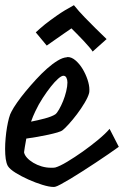

<svg xmlns="http://www.w3.org/2000/svg" viewBox="-20 -700 485 752"><path d="M228.5 -403.3Q220.7 -403.3 207.5 -391.6Q194.3 -379.9 179.2 -360.8Q164.1 -341.8 147.5 -316.4Q130.9 -291 118.2 -263.7Q113.3 -253.9 109.4 -244.1Q105.5 -234.4 101.6 -223.6Q127 -228.5 154.8 -235.8Q182.6 -243.2 196.3 -252Q203.1 -256.8 211.4 -271.5Q219.7 -286.1 227.1 -304.2Q234.4 -322.3 239.3 -342.3Q244.1 -362.3 244.1 -377Q244.1 -387.7 240.2 -395.5Q236.3 -403.3 228.5 -403.3ZM445.3 -125Q427.7 -112.3 404.3 -96.2Q380.9 -80.1 355 -63Q329.1 -45.9 303.2 -29.3Q277.3 -12.7 255.4 0.5Q233.4 13.7 217.8 22Q202.1 30.3 197.3 31.2Q194.3 32.2 189.5 32.2Q172.9 32.2 146 23.9Q119.1 15.6 91.8 3.4Q64.5 -8.8 41.5 -22.9Q18.6 -37.1 10.7 -49.8Q4.9 -60.5 2.4 -77.6Q0 -94.7 0 -117.2Q0 -136.7 2 -158.7Q3.9 -180.7 7.3 -200.7Q10.7 -220.7 15.1 -237.3Q19.5 -253.9 25.4 -263.7Q32.2 -277.3 46.9 -298.3Q61.5 -319.3 80.6 -342.3Q99.6 -365.2 121.1 -388.7Q142.6 -412.1 164.1 -431.2Q185.5 -450.2 205.6 -462.4Q225.6 -474.6 241.2 -475.6Q242.2 -475.6 242.7 -476.1Q243.2 -476.6 245.1 -476.6Q260.7 -476.6 276.4 -462.9Q292 -449.2 303.7 -429.7Q315.4 -410.2 322.8 -388.2Q330.1 -366.2 330.1 -348.6Q330.1 -339.8 329.1 -335.9Q325.2 -320.3 311.5 -297.4Q297.9 -274.4 281.2 -252.4Q264.6 -230.5 249 -213.4Q233.4 -196.3 225.6 -190.4Q219.7 -185.5 204.6 -181.2Q189.5 -176.8 169.4 -172.4Q149.4 -168 127 -164.1Q104.5 -160.2 83 -157.2Q79.1 -137.7 77.1 -123.5Q75.2 -109.4 74.2 -103.5Q76.2 -92.8 85.9 -82Q95.7 -71.3 110.4 -62.5Q125 -53.7 143.1 -48.3Q161.1 -43 179.7 -43Q183.6 -43 188 -43Q192.4 -43 196.3 -43.9Q213.9 -48.8 243.2 -66.4Q272.5 -84 304.2 -106.4Q335.9 -128.9 364.7 -152.8Q393.6 -176.8 409.2 -195.3ZM342.8 -498Q338.9 -504.9 328.6 -516.6Q318.4 -528.3 306.2 -541.5Q293.9 -554.7 281.2 -567.4Q268.6 -580.1 259.8 -588.9Q247.1 -580.1 231.4 -569.3Q217.8 -560.5 200.7 -547.9Q183.6 -535.2 163.1 -521.5L120.1 -573.2Q135.7 -587.9 157.2 -605.5Q175.8 -620.1 203.6 -639.6Q231.4 -659.2 269.5 -679.7Q289.1 -655.3 311.5 -632.3Q334 -609.4 353.5 -589.8Q376 -567.4 397.5 -546.9Z"/></svg>

Font: Miniver
Style: Regular
Weight: 400
Designer: Dathan Boardman
Foundry: Open Window
Version: Version 1.000